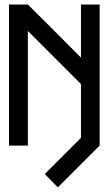

<svg xmlns="http://www.w3.org/2000/svg" viewBox="-20 -640 480 844"><path d="M418 0 234.4 183.6Q214.8 164.1 176.8 125L335.9 -34.2V-270.5L102.5 -503.9V0H19.5V-620.1H102.5Q180.7 -543 335.9 -386.7V-620.1H418Z"/></svg>

Font: mr_KirucoupageG
Style: Regular
Weight: 400
Designer: Jan Henkel
Version: Version 1.00 May 25, 2020, initial release